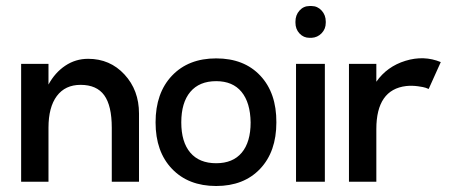

<svg xmlns="http://www.w3.org/2000/svg" viewBox="-20 -600 1483 634"><path d="M271 -405.8Q343.3 -405.8 391.1 -354Q439 -302.2 439 -225.1V0H349.1V-178.2Q349.1 -251 324.2 -285.4Q299.3 -319.8 246.1 -319.8Q195.3 -319.8 167.7 -283Q140.1 -246.1 140.1 -178.2V-168V0H49.8V-389.2H140.1V-320.8Q161.6 -360.4 195.6 -383.1Q229.5 -405.8 271 -405.8Z M693.8 14.2Q602.1 14.2 547.9 -42.5Q493.7 -99.1 493.7 -195.8Q493.7 -293 547.9 -350.1Q602.1 -407.2 693.8 -407.2Q786.1 -407.2 839.6 -350.1Q893.1 -293 892.6 -195.8Q892.6 -99.1 838.9 -42.5Q785.2 14.2 693.8 14.2ZM693.8 -61Q749 -61 778.3 -95.9Q807.6 -130.9 807.6 -195.8Q806.6 -261.2 777.6 -296.6Q748.5 -332 693.8 -332Q638.2 -332 608.4 -296.6Q578.6 -261.2 578.6 -195.8Q578.6 -130.9 608.4 -95.9Q638.2 -61 693.8 -61Z M1002 -475.1Q982.4 -475.1 969 -489.5Q955.6 -503.9 955.6 -524.9V-528.8Q955.6 -550.3 969 -565.2Q982.4 -580.1 1002 -580.1H1008.8Q1028.3 -580.1 1042 -565.2Q1055.7 -550.3 1055.7 -528.8V-524.9Q1055.7 -504.4 1042 -490.2Q1028.3 -476.1 1008.8 -475.1ZM957.5 0V-389.2H1052.7V0Z M1222.7 -330.1Q1257.8 -380.4 1318.8 -399.2Q1379.9 -418 1435.5 -395L1395.5 -306.2Q1392.1 -307.6 1385.7 -310.1Q1379.4 -312.5 1359.9 -315.2Q1340.3 -317.9 1321.3 -315.9Q1222.7 -304.2 1222.7 -173.8V0H1132.3V-389.2H1222.7Z"/></svg>

Font: Neutral Grotesk
Style: Regular
Weight: 400
Designer: Nawras Khrais
Foundry: Nawras Khrais
Version: Version 1.000;PS 001.000;hotconv 1.0.88;makeotf.lib2.5.64775